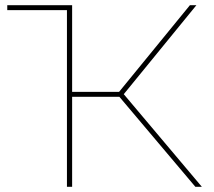

<svg xmlns="http://www.w3.org/2000/svg" viewBox="-20 -720 825 740"><path d="M712 -700 439 -366H258V-700H8V-681H238V0H258V-347H440L733 0H758L457 -357L737 -700Z"/></svg>

Font: Montserrat-Alt1 Thin
Style: Regular
Weight: 100
Designer: Differentunic
Foundry: Differentunic
Version: Version 7.222